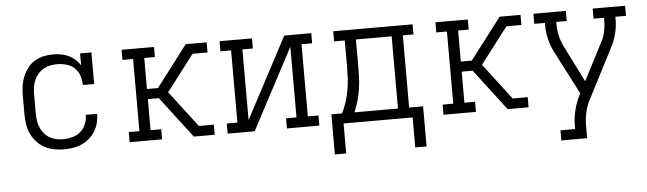

<svg xmlns="http://www.w3.org/2000/svg" viewBox="-47 -715 3694 1097"><g transform="rotate(-5 1800.0 -166.5)"><path d="M298 8Q269 8 240.5 2.5Q212 -3 187 -16.5Q162 -30 142.5 -51.5Q123 -73 111 -99Q99 -125 94.5 -153Q90 -181 90 -210V-320Q90 -348 94 -375Q98 -402 108.5 -427.5Q119 -453 136 -475Q153 -497 176.5 -511.5Q200 -526 227.5 -532Q255 -538 282 -538Q305 -538 327.5 -534Q350 -530 370.5 -520.5Q391 -511 408 -496Q425 -481 437 -462V-530H502V-349H437Q437 -376 428.5 -402Q420 -428 400.5 -446.5Q381 -465 354.5 -472.5Q328 -480 301 -480Q280 -480 260 -476Q240 -472 222 -461.5Q204 -451 190.5 -435Q177 -419 169 -400Q161 -381 158 -361Q155 -341 155 -320V-210Q155 -190 158 -169.5Q161 -149 168.5 -130.5Q176 -112 189 -96Q202 -80 219.5 -69.5Q237 -59 257 -54.5Q277 -50 298 -50Q324 -50 351 -57Q378 -64 398 -81.5Q418 -99 428.5 -125Q439 -151 439 -178L504 -177Q504 -151 497.5 -125.5Q491 -100 477.5 -78Q464 -56 443.5 -38.5Q423 -21 399.5 -10.5Q376 0 350 4Q324 8 298 8Z M675 0V-58H736V-472H675V-530H861V-472H800V-294H863L1043 -530H1163V-472H1077L919 -265L1077 -58H1163V0H1043L863 -236H800V-58H861V0Z M1237 0V-58H1298V-472H1237V-530H1423V-472H1363V-67L1608 -530H1763V-472H1702V-58H1763V0H1577V-58H1637V-463L1392 0Z M1902 172H1837V-58H1898Q1914 -89 1924.5 -123Q1935 -157 1941 -191.5Q1947 -226 1948.5 -261Q1950 -296 1950 -331V-472H1889V-530H2344V-472H2283V-58H2363V172H2298V0H1902ZM2219 -58V-472H2014V-331Q2014 -296 2013 -261Q2012 -226 2007 -191.5Q2002 -157 1992.5 -123.5Q1983 -90 1969 -58Z M2475 0V-58H2536V-472H2475V-530H2661V-472H2600V-294H2663L2843 -530H2963V-472H2877L2719 -265L2877 -58H2963V0H2843L2663 -236H2600V-58H2661V0Z M3133 205V147H3217V131Q3217 86 3227.5 41.5Q3238 -3 3259 -44L3264 -54L3133 -308Q3116 -342 3107 -380Q3098 -418 3098 -457V-472H3037V-530H3223V-472H3163V-457Q3163 -425 3170 -394Q3177 -363 3191 -334L3298 -120L3409 -335Q3424 -363 3430.5 -394Q3437 -425 3437 -457V-472H3377V-530H3563V-472H3502V-457Q3502 -418 3493 -380Q3484 -342 3467 -308L3317 -17Q3315 -14 3314 -11.5Q3313 -9 3311 -6Q3296 26 3288.5 61Q3281 96 3281 131V205Z"/></g></svg>

Font: Iosevka Curly Slab LtEx
Style: Regular
Weight: 300
Width: 7
Monospace: yes
Designer: Belleve Invis
Foundry: Belleve Invis
Version: Version 11.1.0; ttfautohint (v1.8.3)